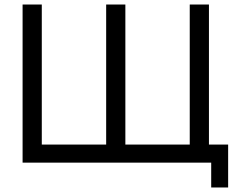

<svg xmlns="http://www.w3.org/2000/svg" viewBox="-20 -720 1070 850"><path d="M820 -80H535V-700H450V-80H165V-700H80V0H915V110H990V-80H905V-700H820Z"/></svg>

Font: Glinicke Jost Regular
Style: Regular
Weight: 400
Version: Version 3.710